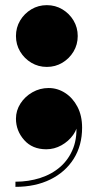

<svg xmlns="http://www.w3.org/2000/svg" viewBox="-20 -570 378 746"><path d="M162 -310Q129 -310 101.8 -326.2Q74.5 -342.5 58.2 -369.8Q42 -397 42 -430Q42 -463 58.2 -490.2Q74.5 -517.5 101.8 -533.8Q129 -550 162 -550Q195 -550 222.2 -533.8Q249.5 -517.5 265.8 -490.2Q282 -463 282 -430Q282 -397 265.8 -369.8Q249.5 -342.5 222.2 -326.2Q195 -310 162 -310ZM40 156V136Q91 136 136.2 121.5Q181.5 107 214.8 77.8Q248 48.5 264.8 4.8Q281.5 -39 275.5 -97.5H282Q282 -70.5 264.2 -45.8Q246.5 -21 218.8 -5.5Q191 10 160 10Q105.5 10 73.8 -26Q42 -62 42 -109Q42 -140.5 59.5 -167.8Q77 -195 106 -211.5Q135 -228 169 -228Q203.5 -228 233.2 -208.8Q263 -189.5 281 -155Q299 -120.5 299 -74Q299 -5 266.5 46.8Q234 98.5 175.8 127.2Q117.5 156 40 156Z"/></svg>

Font: Bodoni Moda Black
Style: Regular
Weight: 900
Version: Version 2.005